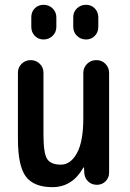

<svg xmlns="http://www.w3.org/2000/svg" viewBox="-20 -770 540 800"><path d="M198.2 9.8Q121.1 9.8 87.9 -34.2Q54.7 -78.1 54.7 -190.4V-466.8Q54.7 -489.3 70.3 -504.4Q85.9 -519.5 107.9 -519.5Q129.9 -519.5 145.5 -504.4Q161.1 -489.3 161.1 -466.8V-209Q161.1 -131.8 176.3 -107.9Q191.4 -84 233.4 -84Q274.4 -84 300.8 -132.3Q327.1 -180.7 327.1 -276.4V-465.8Q327.1 -488.3 342.8 -503.9Q358.4 -519.5 381.3 -519.5Q404.3 -519.5 419.4 -503.9Q434.6 -488.3 434.6 -465.8V-50.8Q434.6 -29.3 419.9 -14.6Q405.3 0 383.8 0Q361.3 0 346.7 -14.6Q332 -29.3 331.1 -50.8L330.1 -71.3Q330.1 -72.3 329.1 -72.3Q327.1 -72.3 327.1 -71.3Q281.2 9.8 198.2 9.8ZM389.6 -698.2V-658.2Q389.6 -635.7 375 -620.6Q360.4 -605.5 338.4 -605.5Q316.4 -605.5 300.8 -620.6Q285.2 -635.7 285.2 -658.2V-698.2Q285.2 -720.7 300.8 -735.4Q316.4 -750 338.4 -750Q360.4 -750 375 -734.9Q389.6 -719.7 389.6 -698.2ZM214.8 -698.2V-658.2Q214.8 -635.7 199.2 -620.6Q183.6 -605.5 161.6 -605.5Q139.6 -605.5 125 -620.6Q110.4 -635.7 110.4 -658.2V-698.2Q110.4 -720.7 125 -735.4Q139.6 -750 161.6 -750Q183.6 -750 199.2 -734.9Q214.8 -719.7 214.8 -698.2Z"/></svg>

Font: Rounded-X Mgen+ 2m medium
Style: Regular
Weight: 500
Designer: [Source Han Sans]
Ryoko NISHIZUKA  (kana & ideographs); Paul D. Hunt (Latin, Greek & Cyrillic); Wenlong ZHANG  (bopomofo
Version: Version 1.059.20150602